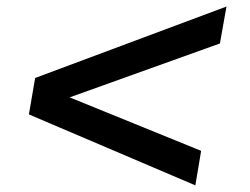

<svg xmlns="http://www.w3.org/2000/svg" viewBox="-20 -556 760 584"><path d="M574.2 7.8 67.9 -208 86.9 -318.8 668.9 -536.1 648.9 -423.8 191.9 -259.8 591.8 -97.2Z"/></svg>

Font: Archivo Expanded SemiBold
Style: Italic
Weight: 600
Width: 7
Italic angle: -10°
Designer: Hector Gatti
Foundry: Omnibus-Type
Version: Version 2.001